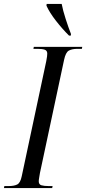

<svg xmlns="http://www.w3.org/2000/svg" viewBox="-48 -951 436 971"><path d="M-28 0 -26 -10H-4Q23 -10 39 -18Q55 -26 62 -60L186 -642Q189 -657 190 -666Q191 -675 191 -680Q191 -695 178.5 -699.5Q166 -704 142 -704H121L123 -714H368L366 -704H344Q316 -704 300 -695Q284 -686 276 -648L154 -76Q152 -63 150 -52Q148 -41 148 -34Q148 -18 161.5 -14Q175 -10 198 -10H218L216 0ZM301 -771Q266 -806 234.5 -846.5Q203 -887 187 -922L188 -931H264Q270 -899 284 -855.5Q298 -812 311 -779L310 -771Z"/></svg>

Font: Noto Serif Display ExtraCondensed
Style: Italic
Weight: 400
Width: 2
Italic angle: -12°
Designer: Monotype Design Team
Foundry: Monotype Imaging Inc.
Version: Version 2.009